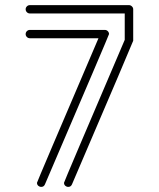

<svg xmlns="http://www.w3.org/2000/svg" viewBox="-20 -733 623 753"><path d="M141.6 0Q138.2 0 134.8 -1.5Q125 -5.9 125 -16.1Q125 -19.5 366.2 -583H97.2Q90.3 -583 85.4 -587.9Q80.6 -592.8 80.6 -599.1Q80.6 -606 85.4 -610.8Q90.3 -615.7 97.2 -615.7H391.1Q399.4 -615.7 404.8 -608.4Q407.7 -604 407.7 -599.6Q407.7 -596.2 156.2 -9.8Q151.9 0 141.6 0ZM247.6 0Q244.1 0 240.7 -1.5Q231 -5.9 231 -16.1Q231 -19.5 469.2 -576.7V-680.2H97.2Q90.3 -680.2 85.4 -685.1Q80.6 -689.9 80.6 -696.8Q80.6 -703.1 85.4 -708Q90.3 -712.9 97.2 -712.9H485.8Q492.2 -712.9 497.3 -708Q502.4 -703.1 502.4 -696.8V-573.2Q502.4 -570.3 262.2 -9.8Q257.8 0 247.6 0Z"/></svg>

Font: Neon Sans
Style: Regular
Weight: 400
Designer: GGBot
Version: 0.80